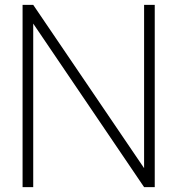

<svg xmlns="http://www.w3.org/2000/svg" viewBox="-20 -770 730 790"><path d="M116.7 -750H72.9V0H116.7V-672.9L572.9 0H616.7V-750H572.9V-78.1Z"/></svg>

Font: Manrope3 Thin
Style: Regular
Weight: 100
Width: 4
Designer: Mikhail Sharanda
Foundry: Mikhail Sharanda
Version: Version 3.000;PS 003.000;hotconv 1.0.88;makeotf.lib2.5.64775